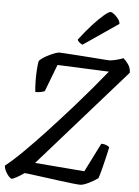

<svg xmlns="http://www.w3.org/2000/svg" viewBox="-67 -1010 765 1057"><g transform="rotate(5 315.0 -481.0)"><path d="M39 0Q32 0 21.5 -11.5Q11 -23 3 -39Q-5 -55 -5 -69Q38 -103 94 -158.5Q150 -214 213.5 -282.5Q277 -351 342 -424Q388 -476 435 -531.5Q482 -587 520 -634L235 -646L178 -497Q172 -493 157.5 -490Q143 -487 126 -487Q123 -513 122.5 -546Q122 -579 124 -609.5Q126 -640 130 -659Q144 -674 166.5 -686.5Q189 -699 210 -707Q231 -715 239 -715Q246 -715 275 -713Q304 -711 343 -708.5Q382 -706 420.5 -703Q459 -700 487 -698Q515 -696 519 -696Q531 -697 554.5 -702.5Q578 -708 593 -715Q605 -706 620 -685.5Q635 -665 635 -638L159 -98L433 -76L513 -235Q530 -235 541.5 -230Q553 -225 558 -219Q553 -195 545.5 -163.5Q538 -132 530 -100.5Q522 -69 514 -45Q489 -27 460.5 -13.5Q432 0 416 0Q405 0 373 -3.5Q341 -7 299.5 -12.5Q258 -18 217 -23.5Q176 -29 145.5 -33Q115 -37 106 -37Q82 -20 63 -10Q44 0 39 0ZM362 -769Q354 -772 344.5 -780Q335 -788 334 -795Q371 -844 405.5 -881.5Q440 -919 465.5 -940.5Q491 -962 501 -962Q508 -962 520.5 -952.5Q533 -943 543.5 -929Q554 -915 555 -901Z"/></g></svg>

Font: Texturina
Style: Italic
Weight: 400
Italic angle: -11°
Designer: Guillermo Torres Carreño
Foundry: Omnibus-Type
Version: Version 1.002; ttfautohint (v1.8.3)